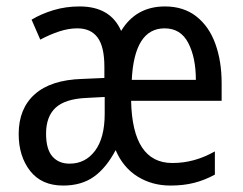

<svg xmlns="http://www.w3.org/2000/svg" viewBox="-20 -566 753 596"><path d="M492 -546Q550 -546 589.5 -515Q629 -484 648.5 -430Q668 -376 668 -308V-253H387Q391 -60 515 -60Q550 -60 582.5 -69Q615 -78 647 -96V-24Q616 -7 583 1.5Q550 10 509 10Q452 10 407 -18Q362 -46 339 -100Q310 -45 271.5 -17.5Q233 10 176 10Q109 10 73.5 -35.5Q38 -81 38 -150Q38 -229 88 -273.5Q138 -318 235 -321L304 -324V-359Q304 -421 283 -449.5Q262 -478 220 -478Q193 -478 164 -468.5Q135 -459 105 -443L78 -505Q108 -523 146 -534.5Q184 -546 227 -546Q323 -546 356 -470Q402 -546 492 -546ZM491 -478Q397 -478 389 -318H588Q588 -387 564.5 -432.5Q541 -478 491 -478ZM248 -262Q182 -259 152.5 -231.5Q123 -204 123 -151Q123 -103 142.5 -80.5Q162 -58 196 -58Q245 -58 275 -98Q305 -138 305 -213V-265Z"/></svg>

Font: Noto Sans Thai Looped Condensed
Style: Regular
Weight: 400
Width: 3
Designer: Sasikarn Vongin, Ben Mitchell
Foundry: The Fontpad Ltd
Version: Version 1.001; ttfautohint (v1.8.4.7-5d5b)